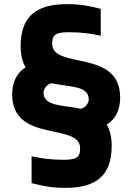

<svg xmlns="http://www.w3.org/2000/svg" viewBox="-20 -735 640 930"><path d="M80 -512C80 -468 89 -434 104 -409C61 -382 39 -337 39 -277C39 -41 368 -142 368 -18C368 19 361 39 290 39C225 39 179 32 133 22V152C191 167 233 175 297 175C449 175 521 112 521 -28C521 -72 512 -106 497 -131C540 -158 562 -203 562 -263C562 -499 233 -398 233 -522C233 -559 240 -579 311 -579C375 -579 422 -572 468 -562V-692C410 -707 368 -715 304 -715C152 -715 80 -652 80 -512ZM191 -287C191 -298 200 -323 229 -332C317 -313 410 -321 410 -253C410 -242 401 -217 372 -208C284 -227 191 -219 191 -287Z"/></svg>

Font: LT Wave Mono Black
Style: Regular
Weight: 900
Designer: Daniel Lyons
Version: Version 2.5 (Glyphs App)